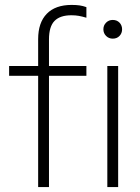

<svg xmlns="http://www.w3.org/2000/svg" viewBox="-20 -760 568 780"><path d="M135 0V-452H17V-492H135V-601Q135 -668 170 -704Q205 -740 271 -740Q290 -740 303.5 -738Q317 -736 331 -731V-688Q314 -693 300.5 -695.5Q287 -698 270 -698Q224 -698 201.5 -675Q179 -652 179 -600V-492H331V-452H179V0ZM416 0V-492H460V0ZM438 -603Q422 -603 411 -614Q400 -625 400 -641Q400 -657 411 -668Q422 -679 438 -679Q455 -679 465.5 -668Q476 -657 476 -641Q476 -625 465.5 -614Q455 -603 438 -603Z"/></svg>

Font: Red Hat Display VF
Style: Regular
Weight: 300
Designer: Pentagram, MCKL
Foundry: Pentagram, MCKL
Version: Version 1.023